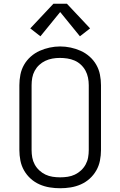

<svg xmlns="http://www.w3.org/2000/svg" viewBox="-20 -993 640 1021"><path d="M300 8Q272 8 244 3.5Q216 -1 190 -12.5Q164 -24 143 -43Q122 -62 108 -86.5Q94 -111 88.5 -139Q83 -167 83 -195V-540Q83 -568 88.5 -596Q94 -624 108 -648.5Q122 -673 143.5 -692Q165 -711 190.5 -722.5Q216 -734 244 -740Q272 -746 300 -746Q328 -746 356 -740Q384 -734 409.5 -722.5Q435 -711 456.5 -692Q478 -673 492 -648.5Q506 -624 511.5 -596Q517 -568 517 -540V-195Q517 -167 511.5 -139Q506 -111 492 -86.5Q478 -62 457 -43Q436 -24 410 -12.5Q384 -1 356 3.5Q328 8 300 8ZM300 -50Q320 -50 340 -53Q360 -56 378 -64.5Q396 -73 411 -87Q426 -101 435.5 -118.5Q445 -136 448.5 -155.5Q452 -175 452 -195V-540Q452 -560 448 -580Q444 -600 434.5 -617.5Q425 -635 410 -649Q395 -663 376.5 -671Q358 -679 338 -682Q318 -685 298 -685Q278 -685 258.5 -681.5Q239 -678 221 -669.5Q203 -661 188.5 -647.5Q174 -634 164.5 -616.5Q155 -599 151.5 -579.5Q148 -560 148 -540V-195Q148 -175 151.5 -155.5Q155 -136 164.5 -118.5Q174 -101 189 -87Q204 -73 222 -64.5Q240 -56 260 -53Q280 -50 300 -50ZM405 -800 300 -929 195 -800 141 -842 264 -973H336L459 -842Z"/></svg>

Font: Iosevka Custom Light Extended
Style: Regular
Weight: 300
Width: 7
Monospace: yes
Designer: Belleve Invis
Foundry: Belleve Invis
Version: Version 11.2.4; ttfautohint (v1.8.4)